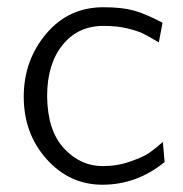

<svg xmlns="http://www.w3.org/2000/svg" viewBox="-20 -505 507 533"><path d="M45.9 -236.8Q45.9 -336.9 107.9 -410.9Q169.9 -484.9 267.1 -484.9Q318.8 -484.9 351.3 -475.8Q383.8 -466.8 431.2 -441.9L420.9 -387.2Q391.1 -405.3 375.5 -412.6Q359.9 -419.9 332 -426.5Q304.2 -433.1 267.1 -433.1Q196.3 -433.1 153.6 -380.1Q110.8 -327.1 110.8 -237.8Q111.8 -142.6 157.5 -93.3Q203.1 -43.9 265.1 -43.9Q306.2 -43.9 342.5 -56.9Q378.9 -69.8 394.5 -80.8Q410.2 -91.8 432.1 -110.8L437 -55.2Q359.9 7.8 264.2 7.8Q173.3 7.8 109.6 -63Q45.9 -133.8 45.9 -236.8Z"/></svg>

Font: CMU Bright
Style: Roman
Weight: 500
Version: Version 0.7.0